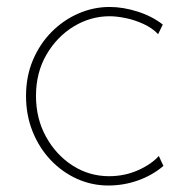

<svg xmlns="http://www.w3.org/2000/svg" viewBox="-20 -540 545 565"><path d="M298.8 5.9Q250 5.9 206.3 -13.9Q162.6 -33.7 128.9 -69.3Q95.2 -105 75.9 -153.1Q56.6 -201.2 56.6 -257.8Q56.6 -315.4 76.9 -363.3Q97.2 -411.1 131.8 -446Q166.5 -481 210.7 -500.2Q254.9 -519.5 302.7 -519.5Q342.3 -519.5 385 -505.9Q427.7 -492.2 459 -467.8L445.3 -439.5Q428.2 -457.5 402.8 -469.2Q377.4 -481 350.6 -486.6Q323.7 -492.2 302.7 -492.2Q246.6 -492.2 197 -462.2Q147.5 -432.1 116.7 -379.2Q85.9 -326.2 85.9 -257.8Q85.9 -190.9 115.5 -137.5Q145 -84 193.8 -52.7Q242.7 -21.5 300.8 -21.5Q347.2 -21.5 386.7 -39.3Q426.3 -57.1 447.3 -81.1L460.9 -51.8Q428.2 -23.9 386 -9Q343.8 5.9 298.8 5.9Z"/></svg>

Font: Reddit Sans ExtraLight
Style: Regular
Weight: 250
Designer: Stephen Hutchings
Foundry: Reddit
Version: Version 1.014